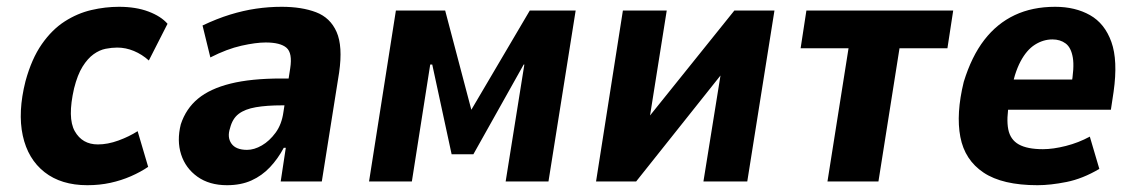

<svg xmlns="http://www.w3.org/2000/svg" viewBox="-20 -534 3344 565"><path d="M237 11Q160 11 111 -27.5Q62 -66 47 -135Q32 -204 55 -295Q73 -361 103 -404Q133 -447 170.5 -471Q208 -495 249 -504.5Q290 -514 330 -514Q380 -514 417 -500Q454 -486 473 -464L418 -356Q398 -374 374 -384Q350 -394 325 -394Q309 -394 291 -390.5Q273 -387 255.5 -374.5Q238 -362 223 -338Q208 -314 198 -274Q178 -187 200 -148Q222 -109 268 -109Q297 -109 328.5 -120.5Q360 -132 385 -148L416 -43Q394 -28 365.5 -15.5Q337 -3 305 4Q273 11 237 11Z M648 11Q596 11 561 -14Q526 -39 513 -79.5Q500 -120 512 -168Q527 -214 562.5 -243.5Q598 -273 658.5 -288Q719 -303 808 -303H851L840 -224H810Q765 -224 733 -218.5Q701 -213 682.5 -199Q664 -185 657 -157Q648 -130 661 -111.5Q674 -93 707 -93Q728 -93 750.5 -106Q773 -119 791 -143.5Q809 -168 814 -204L834 -333Q841 -378 823 -393.5Q805 -409 762 -409Q733 -409 690.5 -399.5Q648 -390 599 -365L576 -459Q618 -479 657 -491Q696 -503 733.5 -508.5Q771 -514 809 -514Q868 -514 910 -498Q952 -482 970.5 -440Q989 -398 978 -321L927 0H806L821 -99H815Q798 -67 774.5 -42Q751 -17 720 -3Q689 11 648 11Z M1066 0 1145 -503H1290L1367 -211L1539 -503H1674L1594 0H1468L1523 -344H1521L1373 -80H1309L1252 -344H1246L1192 0Z M1734 0 1813 -503H1942L1887 -157H1863L2141 -503H2259L2179 0H2050L2106 -348H2129L1852 0Z M2415 0 2477 -392H2336L2353 -503H2785L2768 -392H2627L2565 0Z M3033 11Q2930 11 2874.5 -26Q2819 -63 2806 -131Q2793 -199 2816 -293Q2839 -368 2876.5 -416.5Q2914 -465 2966 -489.5Q3018 -514 3085 -514Q3144 -514 3187.5 -489.5Q3231 -465 3250.5 -410.5Q3270 -356 3257 -264L3249 -211H2926L2940 -300H3148L3132 -280Q3142 -335 3137 -364.5Q3132 -394 3116 -406Q3100 -418 3077 -418Q3050 -418 3025.5 -402.5Q3001 -387 2983 -353Q2965 -319 2954 -261L2950 -234Q2941 -184 2947 -153.5Q2953 -123 2978 -109Q3003 -95 3049 -95Q3079 -95 3116.5 -104.5Q3154 -114 3187 -132L3215 -37Q3166 -8 3118.5 1.5Q3071 11 3033 11Z"/></svg>

Font: Nunito Sans 7pt Condensed ExtraBold
Style: Italic
Weight: 800
Width: 3
Italic angle: -9°
Designer: Vernon Adams
Foundry: Vernon Adams
Version: Version 3.101;gftools[0.9.27]